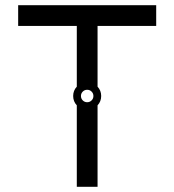

<svg xmlns="http://www.w3.org/2000/svg" viewBox="-20 -720 672 740"><path d="M50 -700V-620H276V-386Q262 -371 262 -350Q262 -329 276 -314V0H356V-314Q370 -329 370 -350Q370 -371 356 -386V-620H582V-700H356H276ZM299 -367Q306 -374 316 -374Q326 -374 333 -367Q340 -360 340 -350Q340 -340 333 -333Q326 -326 316 -326Q306 -326 299 -333Q292 -340 292 -350Q292 -360 299 -367Z"/></svg>

Font: Sakbunderan
Style: Regular
Weight: 400
Version: Version 1.00